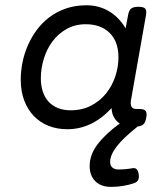

<svg xmlns="http://www.w3.org/2000/svg" viewBox="-20 -482 640 732"><path d="M236.8 10.7Q197.3 10.7 164.6 -2.4Q131.8 -15.6 108.4 -40.3Q85 -64.9 72 -99.9Q59.1 -134.8 59.1 -178.7Q59.1 -210.4 65.7 -243.7Q72.3 -276.9 85.9 -308.3Q99.6 -339.8 120.1 -367.7Q140.6 -395.5 168.5 -416.5Q196.3 -437.5 231.7 -449.7Q267.1 -461.9 310.1 -461.9Q335 -461.9 357.2 -455.6Q379.4 -449.2 398.2 -437.5Q417 -425.8 432.1 -409.7Q447.3 -393.6 459 -374L468.3 -424.3Q471.2 -441.4 479.2 -448.7Q487.3 -456.1 507.8 -456.1Q528.3 -456.1 533.9 -448.7Q539.6 -441.4 536.6 -424.3L479 -98.1Q476.6 -83 481.7 -74.7Q486.8 -66.4 500.5 -66.4H512.7Q529.3 -66.4 535.2 -59.1Q541 -51.8 537.6 -33.2Q534.7 -16.1 527.1 -8.5Q519.5 -1 505.4 0Q450.7 43 425.3 75.9Q399.9 108.9 399.9 135.3Q399.9 149.4 408.4 156.7Q417 164.1 431.6 164.1Q445.8 164.1 459.2 162.8Q472.7 161.6 485.8 159.2Q505.4 156.2 508.8 182.6Q510.7 196.3 506.6 204.3Q502.4 212.4 491.2 216.3Q473.1 222.7 450.2 226.6Q427.2 230.5 403.8 230.5Q364.3 230.5 343 208.5Q321.8 186.5 321.8 151.4Q321.8 107.9 351.8 68.4Q381.8 28.8 436.5 -11.2Q422.9 -20 414.6 -34.7Q406.2 -49.3 405.3 -69.8Q330.6 10.7 236.8 10.7ZM249.5 -61.5Q293 -61.5 326.9 -79.1Q360.8 -96.7 384 -125.2Q407.2 -153.8 419.4 -190.2Q431.6 -226.6 431.6 -264.2Q431.6 -293.9 422.9 -317.4Q414.1 -340.8 397.7 -356.9Q381.3 -373 358.4 -381.3Q335.4 -389.6 307.1 -389.6Q266.1 -389.6 234.1 -371.6Q202.1 -353.5 180.2 -324.2Q158.2 -294.9 147 -257.8Q135.7 -220.7 135.7 -183.1Q135.7 -155.8 143.1 -133.3Q150.4 -110.8 164.6 -95Q178.7 -79.1 200.2 -70.3Q221.7 -61.5 249.5 -61.5Z"/></svg>

Font: Courier Prime
Style: Italic
Weight: 400
Monospace: yes
Designer: Alan Dague-Greene
Foundry: Quote-Unquote Apps
Version: Version 1.202